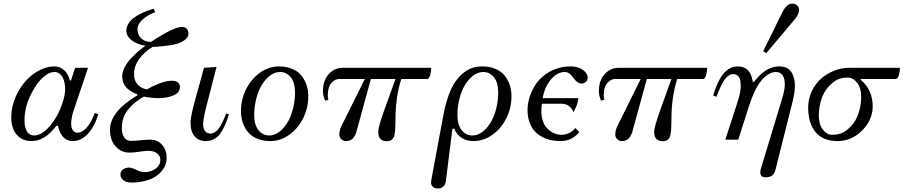

<svg xmlns="http://www.w3.org/2000/svg" viewBox="-20 -782 5062 1075"><path d="M43 -124.5Q43 -184.6 67.9 -240.5Q92.8 -296.4 129.9 -335Q166.5 -373 206.8 -391.6Q247.1 -410.2 283.2 -410.2Q316.9 -410.2 339.8 -388.7Q362.8 -367.2 370.6 -331.5H377.4L400.4 -402.3H472.7L390.1 -156.7Q385.3 -142.6 381.8 -122.1Q378.4 -101.6 378.4 -91.8Q378.4 -64.9 388.2 -52Q397.9 -39.1 412.1 -39.1Q429.2 -39.1 445.1 -49.6Q460.9 -60.1 473.4 -77.6Q485.8 -95.2 494.6 -112.5Q503.4 -129.9 510.7 -149.9L530.3 -142.1Q510.7 -75.7 473.1 -33.9Q435.5 7.8 386.2 7.8Q355.5 7.8 334.5 -14.2Q313.5 -36.1 304.7 -77.1L296.4 -78.6Q231.9 7.8 156.2 7.8Q104 7.8 73.2 -28.3Q43 -64 43 -124.5ZM117.2 -109.4Q117.2 -67.4 131.3 -45.4Q145.5 -23.4 170.9 -23.4Q229 -23.4 290 -119.1Q312.5 -154.3 328.6 -201.7Q344.7 -249 344.7 -283.2Q344.7 -318.4 333 -343.8Q316.4 -378.9 284.2 -378.9Q257.3 -378.9 226.6 -353.8Q195.8 -328.6 168 -281.2Q117.2 -194.8 117.2 -109.4Z M595.7 -55.7Q595.7 -157.2 749 -248L748 -254.9Q735.4 -258.3 721.9 -265.6Q708.5 -272.9 694.8 -284.9Q681.2 -296.9 672.6 -315.4Q664.1 -334 664.1 -355.5Q664.1 -378.4 677.5 -404.5Q690.9 -430.7 711.9 -453.4Q732.9 -476.1 752.7 -493.4Q772.5 -510.7 791 -522.9L792 -526.9Q747.6 -533.2 717.5 -556.2Q687.5 -579.1 687.5 -610.8Q687.5 -630.4 698.2 -648.2Q709 -666 725.3 -679Q741.7 -691.9 762.9 -703.1Q784.2 -714.4 803.2 -721.2Q822.3 -728 840.8 -732.4L848.6 -713.9Q805.2 -697.3 777.6 -672.1Q750 -647 750 -617.7Q750 -585.9 771 -566.7Q792 -547.4 825.2 -547.4Q859.9 -570.8 904.8 -596.2Q967.8 -631.3 998.5 -631.3Q1015.6 -631.3 1025.4 -621.1Q1035.2 -610.8 1035.2 -593.8Q1035.2 -573.2 1013.7 -557.6Q992.2 -542 964.8 -535.2Q922.4 -523.9 834 -519Q789.1 -492.7 759.8 -452.4Q730.5 -412.1 730.5 -367.2Q730.5 -331.5 749.5 -309.8Q768.6 -288.1 801.8 -281.2Q829.6 -296.9 861.8 -310.5Q907.2 -330.1 943.4 -330.1Q966.3 -330.1 976.8 -319.8Q987.3 -309.6 987.3 -296.9Q987.3 -278.8 978.3 -266.8Q969.2 -254.9 945.3 -245.6Q912.1 -232.4 861.8 -232.4Q849.6 -232.4 823.7 -235.4Q797.9 -238.3 786.1 -241.2Q767.1 -231.9 741.2 -211.9Q701.7 -180.2 681.9 -146.5Q662.1 -112.8 662.1 -62.5Q662.1 -31.2 676 -12.2Q689.9 6.8 711.9 6.8Q741.2 6.8 768.6 2.9Q800.8 0 820.3 0Q862.8 0 887.9 29.3Q913.1 58.6 913.1 102.1Q913.1 159.2 859.4 200.2Q834 219.7 795.7 230Q757.3 240.2 717.8 240.2Q688.5 240.2 672.9 228.5Q654.3 214.4 654.3 196.3Q654.3 176.3 669.4 166.3Q684.6 156.2 702.1 156.2Q717.8 156.2 747.1 170.9Q768.6 181.6 790 181.6Q827.1 181.6 853 161.1Q877.9 141.6 877.9 112.8Q877.9 91.8 860.1 77.1Q842.3 62.5 810.5 62.5Q791.5 62.5 760.7 67.4Q732.9 72.3 704.1 72.3Q657.2 72.3 626.5 36.9Q595.7 1.5 595.7 -55.7Z M1046.9 -97.7Q1046.9 -124 1066.9 -202.1L1122.1 -402.3L1192.4 -407.2L1135.3 -186Q1117.2 -115.2 1117.2 -85Q1117.2 -61 1128.4 -47.6Q1139.6 -34.2 1158.2 -34.2Q1187 -34.2 1211.4 -72.3Q1229 -100.1 1246.1 -147L1261.7 -142.1Q1242.2 -73.2 1210 -29.8Q1197.3 -12.7 1176.3 -2.4Q1155.3 7.8 1131.8 7.8Q1092.3 7.8 1070.3 -18.6Q1046.9 -43.5 1046.9 -97.7Z M1329.1 -159.2Q1329.1 -224.6 1357.9 -282.5Q1386.7 -340.3 1436 -375.2Q1485.4 -410.2 1542 -410.2Q1585.4 -410.2 1618.4 -395.5Q1651.4 -380.9 1669.7 -356.4Q1688 -332 1697 -303.5Q1706.1 -274.9 1706.1 -243.2Q1706.1 -177.7 1677.2 -119.9Q1648.4 -62 1599.1 -27.1Q1549.8 7.8 1493.2 7.8Q1449.7 7.8 1416.7 -6.8Q1383.8 -21.5 1365.5 -45.9Q1347.2 -70.3 1338.1 -98.9Q1329.1 -127.4 1329.1 -159.2ZM1403.3 -139.6Q1403.3 -82.5 1427.2 -53Q1451.2 -23.4 1487.3 -23.4Q1517.6 -23.4 1545.4 -45.2Q1573.2 -66.9 1593.8 -103.5Q1611.8 -136.7 1621.8 -179.4Q1631.8 -222.2 1631.8 -262.7Q1631.8 -319.8 1607.9 -349.4Q1584 -378.9 1547.9 -378.9Q1517.6 -378.9 1489.7 -357.2Q1461.9 -335.4 1441.4 -298.8Q1423.3 -265.6 1413.3 -222.9Q1403.3 -180.2 1403.3 -139.6Z M1788.1 -270.5Q1788.1 -330.6 1820.3 -366.7Q1852.5 -402.3 1898.4 -402.3H2394.5Q2394.5 -381.3 2388.2 -360.6Q2381.8 -339.8 2371.1 -339.8H2227.1Q2194.3 -239.3 2194.3 -116.2Q2194.3 -32.2 2184.6 -13.7Q2172.4 8.8 2147.5 8.8Q2097.7 8.8 2097.7 -43Q2097.7 -69.3 2127.9 -155.3L2194.3 -339.8H2056.6L1976.6 -47.9Q1968.8 -20.5 1954.8 -6.3Q1940.9 7.8 1917 7.8Q1901.9 7.8 1890.9 -2.7Q1879.9 -13.2 1879.9 -28.3Q1879.9 -54.2 1893.6 -80.1L2022.5 -339.8H1880.9Q1860.4 -339.8 1843.3 -325Q1826.2 -310.1 1820.3 -288.1Q1815.4 -271 1815.4 -251Q1815.4 -237.3 1818.4 -222.7L1799.8 -218.8Q1788.1 -248 1788.1 -270.5Z M2393.6 242.7Q2393.6 233.4 2395.5 222.2L2460 -124.5Q2485.8 -265.1 2531.7 -328.1Q2561 -368.2 2596.4 -389.2Q2631.8 -410.2 2679.7 -410.2Q2723.1 -410.2 2756.1 -395.5Q2789.1 -380.9 2807.4 -356.4Q2825.7 -332 2834.7 -303.5Q2843.8 -274.9 2843.8 -243.2Q2843.8 -177.7 2814.9 -119.9Q2786.1 -62 2736.8 -27.1Q2687.5 7.8 2630.9 7.8Q2553.7 7.8 2522.5 -62.5L2512.7 -59.6L2477.1 226.6Q2472.7 273.4 2430.7 273.4Q2414.6 273.4 2404.1 264.4Q2393.6 255.4 2393.6 242.7ZM2541 -139.6Q2541 -82.5 2564.9 -53Q2588.9 -23.4 2625 -23.4Q2655.3 -23.4 2683.1 -45.2Q2710.9 -66.9 2731.4 -103.5Q2749.5 -136.7 2759.5 -179.4Q2769.5 -222.2 2769.5 -262.7Q2769.5 -319.8 2745.6 -349.4Q2721.7 -378.9 2685.5 -378.9Q2655.3 -378.9 2627.4 -357.2Q2599.6 -335.4 2579.1 -298.8Q2561 -265.6 2551 -222.9Q2541 -180.2 2541 -139.6Z M2933.6 -167Q2933.6 -216.8 2957.3 -269.5Q2981 -322.3 3019 -354Q3086.4 -410.2 3176.3 -410.2Q3215.8 -410.2 3243.2 -390.9Q3270.5 -371.6 3270.5 -346.7Q3270.5 -333 3260 -323.5Q3249.5 -314 3236.3 -314Q3211.9 -314 3188 -349.1Q3167 -378.9 3142.6 -378.9Q3085.9 -378.9 3044.9 -308.6Q3026.9 -278.3 3018.1 -232.4H3218.8Q3212.9 -189.5 3190.4 -154.3Q3183.6 -173.3 3167 -187.3Q3150.4 -201.2 3123 -201.2H3013.7Q3011.2 -182.6 3011.2 -157.2Q3011.2 -129.4 3018.8 -106.4Q3026.4 -83.5 3038.3 -69.1Q3050.3 -54.7 3065.7 -44.9Q3081.1 -35.2 3095.2 -31.2Q3109.4 -27.3 3123 -27.3Q3170.4 -27.3 3201.2 -65.4L3223.1 -43Q3207.5 -21 3180.4 -6.6Q3153.3 7.8 3117.2 7.8Q3089.8 7.8 3064.9 2.7Q3040 -2.4 3015.6 -15.4Q2991.2 -28.3 2973.4 -47.6Q2955.6 -66.9 2944.6 -97.7Q2933.6 -128.4 2933.6 -167Z M3333 -270.5Q3333 -330.6 3365.2 -366.7Q3397.5 -402.3 3443.4 -402.3H3939.5Q3939.5 -381.3 3933.1 -360.6Q3926.8 -339.8 3916 -339.8H3772Q3739.3 -239.3 3739.3 -116.2Q3739.3 -32.2 3729.5 -13.7Q3717.3 8.8 3692.4 8.8Q3642.6 8.8 3642.6 -43Q3642.6 -69.3 3672.9 -155.3L3739.3 -339.8H3601.6L3521.5 -47.9Q3513.7 -20.5 3499.8 -6.3Q3485.8 7.8 3461.9 7.8Q3446.8 7.8 3435.8 -2.7Q3424.8 -13.2 3424.8 -28.3Q3424.8 -54.2 3438.5 -80.1L3567.4 -339.8H3425.8Q3405.3 -339.8 3388.2 -325Q3371.1 -310.1 3365.2 -288.1Q3360.4 -271 3360.4 -251Q3360.4 -237.3 3363.3 -222.7L3344.7 -218.8Q3333 -248 3333 -270.5Z M4252.9 -495.1 4361.3 -714.8Q4384.8 -761.7 4416 -761.7Q4432.6 -761.7 4443.4 -751.5Q4454.1 -741.2 4454.1 -727.1Q4454.1 -702.1 4426.8 -670.4L4270.5 -484.4ZM3972.7 -247.1Q3992.2 -309.1 4012.2 -342.8Q4051.8 -410.2 4111.3 -410.2Q4182.1 -410.2 4194.8 -323.7L4201.7 -322.8Q4213.4 -338.9 4227.5 -354Q4280.8 -410.2 4342.8 -410.2Q4388.7 -410.2 4409.7 -379.9Q4430.7 -349.6 4430.7 -300.8Q4430.7 -265.6 4418 -214.8L4322.3 166.5Q4317.4 189.5 4303.7 200.2Q4290 210.9 4265.6 210.9Q4250.5 210.9 4243.7 202.9Q4236.8 194.8 4236.8 184.6Q4236.8 172.4 4240.7 160.6L4359.4 -230.5Q4374 -279.3 4374 -308.1Q4374 -378.9 4323.2 -378.9Q4299.3 -378.9 4274.2 -360.8Q4249 -342.8 4227.5 -310.5Q4199.7 -269 4171.9 -182.6L4113.3 0H4041L4107.4 -204.6Q4127.4 -263.2 4127.4 -298.3Q4127.4 -327.1 4122.1 -340.8Q4118.7 -348.1 4115.7 -352.8Q4112.8 -357.4 4105 -362.3Q4097.2 -367.2 4086.4 -367.2Q4055.2 -367.2 4030.3 -325.7Q4011.7 -294.9 3991.2 -240.2Z M4504.9 -178.7Q4504.9 -228 4524.9 -270.8Q4544.9 -313.5 4577.4 -341.8Q4609.9 -370.1 4650.6 -386.2Q4691.4 -402.3 4733.4 -402.3H5018.6Q5018.6 -381.3 5012.2 -360.6Q5005.9 -339.8 4995.1 -339.8H4800.3L4797.9 -335.4Q4832.5 -308.6 4849.4 -269.5Q4866.2 -230.5 4866.2 -187.5Q4866.2 -110.8 4807.4 -51.5Q4748.5 7.8 4668.9 7.8Q4625 7.8 4592.5 -7.1Q4560.1 -22 4541.3 -48.3Q4522.5 -74.7 4513.7 -107.2Q4504.9 -139.6 4504.9 -178.7ZM4564.5 -133.8Q4564.5 -86.9 4586.7 -57.1Q4608.9 -27.3 4639.2 -27.3Q4671.4 -27.3 4695.6 -37.8Q4719.7 -48.3 4748 -79.1Q4774.9 -108.9 4788.3 -152.3Q4801.8 -195.8 4801.8 -241.2Q4801.8 -288.1 4779.5 -317.9Q4757.3 -347.7 4727.1 -347.7Q4694.8 -347.7 4670.7 -337.2Q4646.5 -326.7 4618.2 -295.9Q4591.3 -266.1 4577.9 -222.7Q4564.5 -179.2 4564.5 -133.8Z"/></svg>

Font: Theano Modern
Style: Regular
Weight: 400
Designer: Alexey Kryukov
Version: Version 2.00